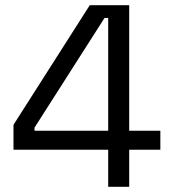

<svg xmlns="http://www.w3.org/2000/svg" viewBox="-20 -720 665 740"><path d="M397 0V-143H32V-239L326 -700H478V-216H598V-143H478V0ZM113 -216H397V-651H383L113 -228Z"/></svg>

Font: Space Grotesk Light
Style: Regular
Weight: 400
Version: Version 2.000